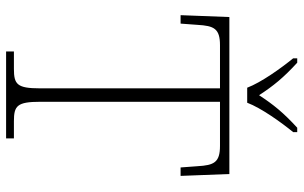

<svg xmlns="http://www.w3.org/2000/svg" viewBox="-198 -772 971 614"><g transform="rotate(90 287.0 -465.5)"><path d="M261 -771H309C326 -816 372 -880 403 -918V-931H389C341 -887 315 -855 285 -809C255 -855 229 -887 181 -931H167V-918C198 -880 244 -816 261 -771ZM145 0H423V-25H368C319 -25 306 -35 306 -109V-684H447C500 -684 509 -665 512 -612L516 -558H543L537 -714H35L29 -558H56L60 -612C63 -665 72 -684 125 -684H263V-108C263 -35 250 -25 201 -25H145Z"/></g></svg>

Font: Noto Serif Gurmukhi ExtraLight
Style: Regular
Weight: 200
Designer: Vaibhav Singh and the Monotype Design Team
Foundry: Monotype Imaging Inc.
Version: Version 2.004